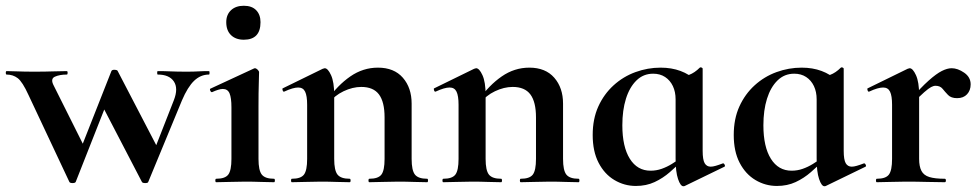

<svg xmlns="http://www.w3.org/2000/svg" viewBox="-37 -633 3406 667"><path d="M204 -1 62 -303Q41 -349 24.5 -361.5Q8 -374 -14 -374Q-17 -374 -17 -380Q-17 -386 -14 -386Q3 -386 24.5 -385Q46 -384 83 -384Q120 -384 146.5 -385Q173 -386 195 -386Q198 -386 198 -380Q198 -374 195 -374Q170 -374 153.5 -366.5Q137 -359 150 -335L262 -111L212 -36L350 -386Q352 -391 361.5 -390.5Q371 -390 372 -386L515 -111L464 -22L567 -285Q583 -326 567 -350Q551 -374 511 -374Q509 -374 509 -380Q509 -386 511 -386Q535 -386 556.5 -385Q578 -384 612 -384Q636 -384 651.5 -385Q667 -386 689 -386Q691 -386 691 -380Q691 -374 689 -374Q660 -374 637.5 -352.5Q615 -331 595 -284L478 -1Q477 3 467.5 3Q458 3 456 -1L313 -276L364 -351L226 -1Q224 3 215 3Q206 3 204 -1Z M714 0Q711 0 711 -6Q711 -12 714 -12Q745 -12 756 -26.5Q767 -41 767 -81V-260Q767 -293 760.5 -308.5Q754 -324 737 -324Q730 -324 720.5 -321Q711 -318 700 -313Q696 -312 693.5 -318Q691 -324 694 -325L845 -395Q847 -396 848 -396Q853 -396 858 -391Q863 -386 863 -382Q863 -370 862 -342Q861 -314 861 -262V-81Q861 -41 872.5 -26.5Q884 -12 915 -12Q918 -12 918 -6Q918 0 915 0Q895 0 869 -1Q843 -2 814 -2Q786 -2 760 -1Q734 0 714 0ZM810 -495Q782 -495 765.5 -511Q749 -527 749 -556Q749 -582 765.5 -597.5Q782 -613 810 -613Q838 -613 853 -597.5Q868 -582 868 -556Q868 -495 810 -495Z M1246 0Q1243 0 1243 -6Q1243 -12 1246 -12Q1277 -12 1288 -26.5Q1299 -41 1299 -81V-225Q1299 -279 1279.5 -305Q1260 -331 1218 -331Q1188 -331 1156.5 -316Q1125 -301 1106 -275L1101 -287Q1136 -337 1180 -367.5Q1224 -398 1276 -398Q1332 -398 1362.5 -363Q1393 -328 1393 -273V-81Q1393 -41 1404.5 -26.5Q1416 -12 1447 -12Q1450 -12 1450 -6Q1450 0 1447 0Q1427 0 1401 -1Q1375 -2 1346 -2Q1318 -2 1292 -1Q1266 0 1246 0ZM977 0Q974 0 974 -6Q974 -12 977 -12Q1008 -12 1019 -26.5Q1030 -41 1030 -81V-269Q1030 -300 1023 -314.5Q1016 -329 999 -329Q990 -329 978 -325.5Q966 -322 951 -315Q947 -313 945 -319Q943 -325 945 -326L1084 -394Q1090 -396 1091 -396Q1102 -396 1113 -372Q1124 -348 1124 -303V-81Q1124 -41 1135.5 -26.5Q1147 -12 1178 -12Q1181 -12 1181 -6Q1181 0 1178 0Q1158 0 1132 -1Q1106 -2 1077 -2Q1049 -2 1023 -1Q997 0 977 0Z M1772 0Q1769 0 1769 -6Q1769 -12 1772 -12Q1803 -12 1814 -26.5Q1825 -41 1825 -81V-225Q1825 -279 1805.5 -305Q1786 -331 1744 -331Q1714 -331 1682.5 -316Q1651 -301 1632 -275L1627 -287Q1662 -337 1706 -367.5Q1750 -398 1802 -398Q1858 -398 1888.5 -363Q1919 -328 1919 -273V-81Q1919 -41 1930.5 -26.5Q1942 -12 1973 -12Q1976 -12 1976 -6Q1976 0 1973 0Q1953 0 1927 -1Q1901 -2 1872 -2Q1844 -2 1818 -1Q1792 0 1772 0ZM1503 0Q1500 0 1500 -6Q1500 -12 1503 -12Q1534 -12 1545 -26.5Q1556 -41 1556 -81V-269Q1556 -300 1549 -314.5Q1542 -329 1525 -329Q1516 -329 1504 -325.5Q1492 -322 1477 -315Q1473 -313 1471 -319Q1469 -325 1471 -326L1610 -394Q1616 -396 1617 -396Q1628 -396 1639 -372Q1650 -348 1650 -303V-81Q1650 -41 1661.5 -26.5Q1673 -12 1704 -12Q1707 -12 1707 -6Q1707 0 1704 0Q1684 0 1658 -1Q1632 -2 1603 -2Q1575 -2 1549 -1Q1523 0 1503 0Z M2172 13Q2132 13 2097.5 -7.5Q2063 -28 2042.5 -67.5Q2022 -107 2022 -164Q2022 -220 2041.5 -263Q2061 -306 2094.5 -336.5Q2128 -367 2170.5 -382.5Q2213 -398 2258 -398Q2296 -398 2327 -386.5Q2358 -375 2383 -352L2310 -288Q2310 -314 2300.5 -334Q2291 -354 2273.5 -365.5Q2256 -377 2232 -377Q2198 -377 2174 -353.5Q2150 -330 2137.5 -290Q2125 -250 2125 -198Q2125 -123 2151 -81.5Q2177 -40 2223 -40Q2243 -40 2261.5 -46.5Q2280 -53 2297 -63.5Q2314 -74 2327 -84L2335 -77Q2314 -56 2290 -35Q2266 -14 2237 -0.5Q2208 13 2172 13ZM2337 14Q2327 14 2318.5 -11Q2310 -36 2310 -82V-359Q2338 -366 2357 -373Q2376 -380 2394 -398Q2396 -400 2400 -398.5Q2404 -397 2404 -394V-109Q2404 -78 2411 -66Q2418 -54 2432 -54Q2439 -54 2449.5 -57Q2460 -60 2473 -65Q2477 -67 2480 -61.5Q2483 -56 2480 -54L2342 13Q2340 14 2337 14Z M2662 13Q2622 13 2587.5 -7.5Q2553 -28 2532.5 -67.5Q2512 -107 2512 -164Q2512 -220 2531.5 -263Q2551 -306 2584.5 -336.5Q2618 -367 2660.5 -382.5Q2703 -398 2748 -398Q2786 -398 2817 -386.5Q2848 -375 2873 -352L2800 -288Q2800 -314 2790.5 -334Q2781 -354 2763.5 -365.5Q2746 -377 2722 -377Q2688 -377 2664 -353.5Q2640 -330 2627.5 -290Q2615 -250 2615 -198Q2615 -123 2641 -81.5Q2667 -40 2713 -40Q2733 -40 2751.5 -46.5Q2770 -53 2787 -63.5Q2804 -74 2817 -84L2825 -77Q2804 -56 2780 -35Q2756 -14 2727 -0.5Q2698 13 2662 13ZM2827 14Q2817 14 2808.5 -11Q2800 -36 2800 -82V-359Q2828 -366 2847 -373Q2866 -380 2884 -398Q2886 -400 2890 -398.5Q2894 -397 2894 -394V-109Q2894 -78 2901 -66Q2908 -54 2922 -54Q2929 -54 2939.5 -57Q2950 -60 2963 -65Q2967 -67 2970 -61.5Q2973 -56 2970 -54L2832 13Q2830 14 2827 14Z M3131 -271 3123 -284Q3162 -329 3189 -353Q3216 -377 3235 -386.5Q3254 -396 3269 -396Q3290 -396 3312.5 -380.5Q3335 -365 3335 -340Q3335 -319 3322.5 -305.5Q3310 -292 3288 -292Q3267 -292 3256.5 -303Q3246 -314 3237.5 -324.5Q3229 -335 3213 -335Q3206 -335 3197.5 -330.5Q3189 -326 3173.5 -312.5Q3158 -299 3131 -271ZM3009 0Q3006 0 3006 -6Q3006 -12 3009 -12Q3040 -12 3051 -26.5Q3062 -41 3062 -81V-269Q3062 -300 3055 -314.5Q3048 -329 3031 -329Q3022 -329 3010 -325.5Q2998 -322 2983 -315Q2979 -313 2977 -319Q2975 -325 2977 -326L3116 -394Q3122 -396 3123 -396Q3134 -396 3145 -372Q3156 -348 3156 -303V-81Q3156 -55 3164 -39.5Q3172 -24 3191.5 -18Q3211 -12 3245 -12Q3249 -12 3249 -6Q3249 0 3245 0Q3218 0 3183.5 -1Q3149 -2 3109 -2Q3081 -2 3055 -1Q3029 0 3009 0Z"/></svg>

Font: Cormorant Infant Light
Style: Bold
Weight: 700
Version: Version 4.001